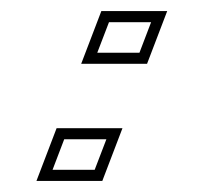

<svg xmlns="http://www.w3.org/2000/svg" viewBox="-20 -412 367 346"><path d="M126.3 -297H245L281.3 -392H162.6ZM45.7 -86H164.4L200.7 -181H82ZM155.3 -317 176.4 -372H252.3L231.3 -317ZM74.7 -106 95.7 -161H171.7L150.6 -106Z"/></svg>

Font: Din Kursivschrift
Style: BreitGhost
Weight: 400
Version: Version 1.089